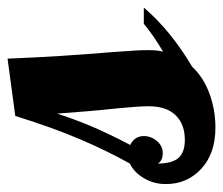

<svg xmlns="http://www.w3.org/2000/svg" viewBox="-92 -510 577 496"><g transform="rotate(-90 196.0 -262.5)"><path d="M314 -167Q314 -155 313 -146Q312 -137 310 -129Q330 -141 349 -154Q368 -167 382 -179H424Q393 -143 355.5 -112.5Q318 -82 271 -54Q244 -25 202 -9.5Q160 6 114 6Q47 6 7.5 -30.5Q-32 -67 -32 -122Q-32 -153 -17 -178.5Q-2 -204 21 -215Q55 -276 84.5 -345.5Q114 -415 144 -511L292 -531Q295 -456 299 -394Q303 -332 309 -259Q312 -217 313 -200Q314 -183 314 -167ZM150 -403Q137 -362 118.5 -317.5Q100 -273 69 -214Q80 -209 86 -200Q92 -191 92 -179Q92 -160 79 -145Q66 -130 48 -130Q38 -130 31 -133.5Q24 -137 21 -143Q21 -106 35.5 -89.5Q50 -73 82 -73Q123 -73 146 -97Q169 -121 169 -166Q169 -180 168 -194.5Q167 -209 164 -243Q159 -290 156 -326Q153 -362 150 -403Z"/></g></svg>

Font: Galada
Style: Regular
Weight: 400
Designer: Latin by Pablo Impallari, Bengali by Jeremie Hornus, Yoann Minet, and Juan Bruce
Foundry: black foundry
Version: Version 1.261;PS 1.261;hotconv 1.0.86;makeotf.lib2.5.63406